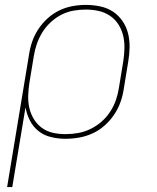

<svg xmlns="http://www.w3.org/2000/svg" viewBox="-20 -558 640 783"><path d="M9 205 98 -333Q102 -361 111 -387.5Q120 -414 136 -438.5Q152 -463 174 -483Q196 -503 222 -515.5Q248 -528 275.5 -533Q303 -538 330 -538Q360 -538 388.5 -532Q417 -526 440 -511Q463 -496 479 -473Q495 -450 502 -422.5Q509 -395 508.5 -365.5Q508 -336 503 -307L485 -197Q481 -169 471.5 -142Q462 -115 445.5 -90.5Q429 -66 406.5 -46Q384 -26 357.5 -14Q331 -2 303 3Q275 8 247 8Q217 8 188 1Q159 -6 137 -23.5Q115 -41 102 -66.5Q89 -92 84 -120L30 205ZM247 -11Q273 -11 298.5 -15.5Q324 -20 348 -31.5Q372 -43 393 -61Q414 -79 429 -102Q444 -125 452.5 -149.5Q461 -174 465 -200L483 -310Q487 -336 487.5 -362.5Q488 -389 482 -413.5Q476 -438 462.5 -459Q449 -480 428 -494Q407 -508 381.5 -513.5Q356 -519 330 -519Q305 -519 279.5 -514.5Q254 -510 230.5 -498Q207 -486 187 -467.5Q167 -449 153 -426.5Q139 -404 130.5 -379.5Q122 -355 118 -330L100 -221Q96 -195 95 -169Q94 -143 99.5 -118.5Q105 -94 118 -72.5Q131 -51 151 -36.5Q171 -22 195.5 -16.5Q220 -11 247 -11Z"/></svg>

Font: Iosevka Curly ThExObl
Style: Regular
Weight: 100
Width: 7
Italic angle: -9°
Monospace: yes
Designer: Belleve Invis
Foundry: Belleve Invis
Version: Version 11.1.0; ttfautohint (v1.8.3)